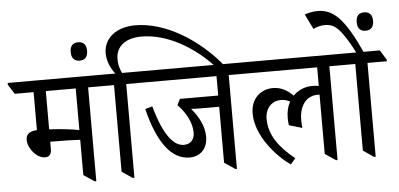

<svg xmlns="http://www.w3.org/2000/svg" viewBox="-96 -1018 2376 1144"><g transform="rotate(-5 1092.0 -445.5)"><path d="M145 -162C170 -162 183 -178 183 -208V-252C189 -252 194 -252 199 -252C265 -252 332 -250 362 -248V-37L426 6H436V-555H551V-564L515 -623H-39V-612L-3 -555H110V-328C71 -325 44 -313 44 -276C44 -222 96 -162 145 -162ZM183 -326V-555H362V-306C329 -313 257 -323 183 -326Z M400 -718C432 -718 449 -737 449 -773C449 -809 432 -828 400 -828C367 -828 351 -809 351 -773C351 -737 368 -718 400 -718Z M654 6H664V-555H780V-564L744 -623H645C631 -651 625 -679 625 -707C625 -784 684 -829 779 -829C925 -829 1085 -742 1207 -608H1261C1122 -781 924 -899 748 -899C632 -899 558 -837 558 -748C558 -705 576 -659 605 -623H474V-613L510 -555H591V-37Z M1002 -86C1069 -86 1111 -131 1111 -201C1111 -261 1082 -320 1036 -374C1049 -373 1066 -372 1085 -372H1204V-37L1268 6H1277V-555H1393V-564L1357 -623H702V-613L738 -555H1204V-439H975L957 -403C1005 -354 1039 -292 1039 -232C1039 -189 1014 -164 975 -164C915 -164 856 -232 807 -409L764 -397C812 -200 891 -86 1002 -86Z M1599 8 1629 -27C1542 -97 1479 -174 1479 -275C1479 -342 1522 -380 1574 -380C1594 -380 1611 -375 1628 -366C1613 -340 1605 -308 1605 -272C1605 -255 1605 -246 1608 -226L1687 -203C1685 -216 1684 -230 1684 -251C1684 -333 1724 -392 1795 -392C1799 -392 1802 -392 1806 -392V-37L1870 6H1879V-555H1995V-564L1959 -623H1315V-612L1351 -555H1806V-444C1795 -446 1781 -447 1766 -447C1723 -447 1682 -430 1652 -399C1621 -431 1582 -455 1533 -455C1460 -455 1399 -405 1399 -314C1399 -177 1521 -47 1599 8Z M2097 6H2107V-555H2223V-564L2187 -623H1917V-613L1953 -555H2034V-37Z M2049 -615H2093C1999 -821 1935 -889 1838 -889C1807 -889 1780 -882 1760 -875L1804 -785C1825 -796 1852 -802 1873 -802C1918 -802 1946 -784 1983 -730C2003 -701 2023 -669 2049 -615ZM2113 -747C2145 -747 2162 -766 2162 -802C2162 -838 2145 -857 2113 -857C2080 -857 2064 -838 2064 -802C2064 -766 2081 -747 2113 -747Z"/></g></svg>

Font: Noto Serif Devanagari SemiCondensed
Style: Regular
Weight: 400
Width: 4
Designer: Universal Thirst, Indian Type Foundry and the Monotype Design Team
Foundry: Monotype Imaging Inc.
Version: Version 2.004